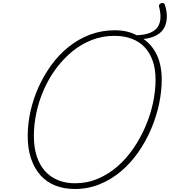

<svg xmlns="http://www.w3.org/2000/svg" viewBox="-20 -1236 1128 1275"><path d="M477 19Q405 19 347 -4Q289 -27 248.5 -72.5Q208 -118 186 -183.5Q164 -249 164 -332Q164 -414 182.5 -497Q201 -580 236.5 -658.5Q272 -737 322 -805.5Q372 -874 436.5 -925.5Q501 -977 578 -1006Q655 -1035 742 -1035Q784 -1035 820 -1027Q856 -1019 887 -1002Q943 -1004 977.5 -1018.5Q1012 -1033 1028 -1058Q1044 -1083 1045.5 -1117Q1047 -1151 1036 -1193Q1034 -1201 1039 -1207Q1044 -1213 1051 -1215Q1058 -1217 1065.5 -1215Q1073 -1213 1075 -1204Q1089 -1161 1088 -1122Q1087 -1083 1071 -1052.5Q1055 -1022 1020.5 -1002.5Q986 -983 933 -977Q992 -936 1023 -868Q1054 -800 1054 -707Q1054 -628 1036 -544Q1018 -460 983 -378Q948 -296 897.5 -224Q847 -152 783 -98Q719 -44 642 -12.5Q565 19 477 19ZM479 -19Q559 -19 629.5 -49Q700 -79 759.5 -130.5Q819 -182 865.5 -250Q912 -318 945.5 -395.5Q979 -473 996 -552.5Q1013 -632 1013 -707Q1013 -778 994 -832Q975 -886 940 -923Q905 -960 854 -979Q803 -998 740 -998Q661 -998 590 -970.5Q519 -943 459.5 -894Q400 -845 352.5 -781Q305 -717 272 -642.5Q239 -568 222 -489Q205 -410 205 -333Q205 -257 224 -198.5Q243 -140 279 -100Q315 -60 365.5 -39.5Q416 -19 479 -19Z"/></svg>

Font: Playwrite CO Thin
Style: Regular
Weight: 250
Version: Version 1.002